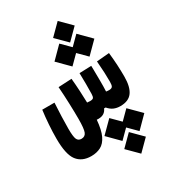

<svg xmlns="http://www.w3.org/2000/svg" viewBox="-231 -756 1048 1189"><g transform="rotate(-30 293.0 -161.5)"><path d="M144 182.1Q77.6 182.1 43.7 137.7Q9.8 93.3 9.8 -20Q9.8 -66.9 13.4 -119.6Q17.1 -172.4 23.4 -219.2H110.8Q107.9 -172.4 106.2 -122.3Q104.5 -72.3 104.5 -35.6Q104.5 20 113 39.3Q121.6 58.6 144.5 58.6Q170.4 58.6 179.9 35.4Q189.5 12.2 189.5 -59.1Q189.5 -104.5 187.3 -167.7Q185.1 -231 180.7 -289.6L275.9 -294.4Q280.3 -249 282.7 -203.1Q285.2 -157.2 286.1 -118.7Q297.9 -117.2 306.6 -117.2Q324.7 -117.2 330.6 -124Q336.4 -130.9 336.9 -150.9Q337.9 -181.6 337.6 -221.2Q337.4 -260.7 336.4 -299.8L421.9 -302.7Q421.9 -296.4 422.1 -290.3Q422.4 -284.2 422.4 -277.3Q422.9 -237.3 423.3 -195.1Q423.8 -152.8 421.9 -119.1Q432.1 -117.2 442.9 -117.2Q460.9 -117.2 467 -126.2Q473.1 -135.3 473.1 -159.2Q473.1 -189.5 471.7 -226.1Q470.2 -262.7 466.3 -308.6L556.6 -316.4Q562 -267.1 564.2 -225.3Q566.4 -183.6 566.4 -143.1Q566.4 -69.3 540 -32.7Q513.7 3.9 454.1 3.9Q429.2 3.9 408.4 -4.9Q387.7 -13.7 370.1 -34.7H358.9Q342.8 3.9 296.9 3.9Q290.5 3.9 284.7 3.4Q278.8 73.7 260.3 112.5Q241.7 151.4 212.2 166.7Q182.6 182.1 144 182.1ZM441.4 -357.4 380.4 -418.5 319.3 -357.4 237.8 -439 319.3 -521 380.4 -460 441.4 -521 522.9 -439ZM380.9 -493.2 303.7 -570.3 380.9 -647.5 458 -570.3ZM479 33.2 560.5 114.7 479 196.8 418 135.7 356.9 196.8 275.4 114.7 356.9 33.2 418 94.2ZM418.5 168.9 495.6 246.1 418.5 323.2 341.3 246.1Z"/></g></svg>

Font: Cascadia Mono NF SemiBold
Style: Regular
Weight: 600
Monospace: yes
Designer: Aaron Bell
Foundry: Saja Typeworks
Version: Version 2404.023; ttfautohint (v1.8.4)